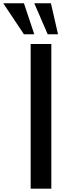

<svg xmlns="http://www.w3.org/2000/svg" viewBox="-117 -1141 402 1161"><path d="M68.4 -875H193.4V0H68.4ZM90.3 -1121.1H190.9L233.9 -933.6H171.4ZM-97.2 -1121.1H27.8L90.3 -933.6H27.8Z"/></svg>

Font: Oswald
Style: Stencbab
Weight: 400
Designer: Mathieu Le Lay
Foundry: Mathieu Le Lay
Version: Version 1.000